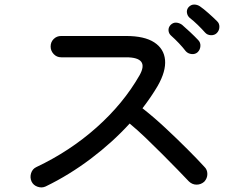

<svg xmlns="http://www.w3.org/2000/svg" viewBox="-20 -843 1040 835"><path d="M178.7 -32.2Q162.1 -24.4 143.6 -30.8Q125 -37.1 117.2 -53.7Q109.4 -71.3 115.2 -89.8Q121.1 -108.4 137.7 -116.2Q284.2 -185.5 400.4 -289.1Q516.6 -392.6 586.9 -515.6Q630.9 -593.8 528.3 -593.8H246.1Q226.6 -593.8 213.4 -607.9Q200.2 -622.1 200.2 -640.6Q200.2 -660.2 213.4 -673.3Q226.6 -686.5 246.1 -686.5H528.3Q608.4 -686.5 650.9 -658.7Q693.4 -630.9 697.8 -582Q702.1 -533.2 666 -469.7Q652.3 -446.3 635.7 -421.9Q619.1 -397.5 599.6 -372.1Q648.4 -334 699.2 -286.6Q750 -239.3 794.9 -194.3Q839.8 -149.4 868.2 -118.2Q881.8 -105.5 881.8 -86.4Q881.8 -67.4 868.2 -52.7Q853.5 -40 835 -40Q816.4 -40 801.8 -53.7Q782.2 -74.2 752 -105.5Q721.7 -136.7 686 -172.4Q650.4 -208 613.8 -243.2Q577.1 -278.3 543.9 -305.7Q468.8 -223.6 375 -152.8Q281.2 -82 178.7 -32.2ZM839.8 -616.2Q829.1 -606.4 813.5 -607.9Q797.9 -609.4 788.1 -620.1Q775.4 -636.7 758.3 -654.8Q741.2 -672.9 723.6 -688.5Q713.9 -697.3 712.9 -710.4Q711.9 -723.6 721.7 -734.4Q732.4 -745.1 745.6 -744.6Q758.8 -744.1 771.5 -735.4Q785.2 -723.6 806.2 -704.1Q827.1 -684.6 841.8 -668.9Q852.5 -658.2 851.6 -642.6Q850.6 -627 839.8 -616.2ZM922.9 -699.2Q913.1 -689.5 897.5 -689.9Q881.8 -690.4 872.1 -701.2Q857.4 -717.8 839.8 -734.9Q822.3 -752 804.7 -765.6Q794.9 -774.4 793 -787.6Q791 -800.8 799.8 -811.5Q810.5 -823.2 824.2 -823.2Q837.9 -823.2 849.6 -815.4Q865.2 -804.7 886.7 -785.6Q908.2 -766.6 923.8 -751Q934.6 -741.2 934.1 -725.6Q933.6 -710 922.9 -699.2Z"/></svg>

Font: KTXP_ComRound
Style: Medium
Weight: 500
Version: Version 1.01;May 16, 2022;FontCreator 13.0.0.2683 64-bit